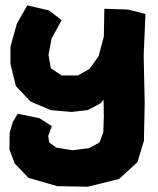

<svg xmlns="http://www.w3.org/2000/svg" viewBox="-20 -537 597 725"><path d="M83 -516.6 43.9 -448.2 19.5 -360.4V-295.9L40 -211.9L95.7 -153.3L171.9 -121.1L251 -114.3L310.5 -121.1L359.4 -146.5L371.1 -160.2L372.1 -97.7L370.1 -37.1L355.5 1L316.4 22.5L253.9 30.3L192.4 20.5L166 1L162.1 -23.4L175.8 -60.5L128.9 -90.8L46.9 -107.4L28.3 -76.2L16.6 -36.1L15.6 26.4L35.2 80.1L87.9 134.8L196.3 166L311.5 168L429.7 138.7L499 75.2L523.4 -4.9L526.4 -149.4L522.5 -327.1L529.3 -484.4L462.9 -501L374 -503.9L372.1 -399.4L352.5 -325.2L317.4 -276.4L274.4 -252H212.9L171.9 -279.3L163.1 -330.1L174.8 -391.6L212.9 -460.9L164.1 -498Z"/></svg>

Font: MaokenAssortedSans-TC
Style: Regular
Weight: 500
Version: Version 0.83